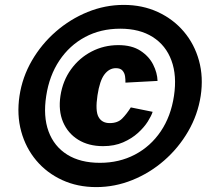

<svg xmlns="http://www.w3.org/2000/svg" viewBox="-20 -753 879 783"><path d="M372.5 10Q296 10 233.5 -18.8Q171 -47.5 128 -98.5Q85 -149.5 66.5 -217Q48 -284.5 59.5 -362Q71 -438.5 110 -505.8Q149 -573 207.5 -624Q266 -675 337.2 -704Q408.5 -733 484.5 -733Q561 -733 623.8 -704Q686.5 -675 729.8 -624Q773 -573 791.5 -505.8Q810 -438.5 798.5 -362Q786.5 -284.5 747.2 -217Q708 -149.5 649.5 -98.5Q591 -47.5 519.8 -18.8Q448.5 10 372.5 10ZM387.5 -89Q466.5 -89 530.2 -122.5Q594 -156 635.5 -217.2Q677 -278.5 689.5 -362Q702 -444.5 679.2 -506.2Q656.5 -568 603 -602Q549.5 -636 470.5 -636Q390.5 -636 327 -602Q263.5 -568 222.2 -506.2Q181 -444.5 168.5 -362Q155.5 -278.5 178 -217.2Q200.5 -156 254 -122.5Q307.5 -89 387.5 -89ZM400.5 -157Q341.5 -157 299.2 -183Q257 -209 237.2 -255.2Q217.5 -301.5 226.5 -362Q236 -424 269.8 -470.5Q303.5 -517 353.8 -543Q404 -569 462.5 -569Q517.5 -569 552.5 -546.2Q587.5 -523.5 604.5 -489.8Q621.5 -456 622.5 -423L491.5 -416Q492 -428 490 -441.8Q488 -455.5 479.5 -465.2Q471 -475 452.5 -475Q425.5 -475 406 -449.5Q386.5 -424 377.5 -364Q368 -301 381.8 -276Q395.5 -251 427.5 -251Q460 -251 478.2 -269.5Q496.5 -288 513.5 -315L602.5 -297Q597.5 -281 582.8 -257.5Q568 -234 542.8 -211Q517.5 -188 482 -172.5Q446.5 -157 400.5 -157Z"/></svg>

Font: Public Sans Black
Style: Italic
Weight: 900
Italic angle: -8°
Designer: The Public Sans project authors (U.S. Web Design System). Libre Franklin designed by Pablo Impallari and Rodrigo Fuenzal
Version: Version 1.007; ttfautohint (v1.8.1) -l 8 -r 50 -G 200 -x 14 